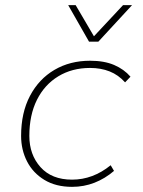

<svg xmlns="http://www.w3.org/2000/svg" viewBox="-20 -716 556 746"><path d="M260 10Q197 10 152.5 -17Q108 -44 85 -89Q62 -134 62 -188Q62 -278 96.5 -343.5Q131 -409 191.5 -444.5Q252 -480 330 -480Q385 -480 423.5 -463.5Q462 -447 487 -418L466 -396Q440 -425 406 -438.5Q372 -452 330 -452Q260 -452 206.5 -419.5Q153 -387 123.5 -328Q94 -269 94 -188Q94 -115 137.5 -66.5Q181 -18 260 -18Q341 -18 410 -74L423 -52Q388 -22 347 -6Q306 10 260 10ZM326 -554 245 -696H274L345 -575L458 -696H493L362 -554Z"/></svg>

Font: Gantari Thin
Style: Italic
Weight: 100
Italic angle: -10°
Designer: Anugrah Pasau
Foundry: Lafontype
Version: Version 1.000; ttfautohint (v1.8.4.7-5d5b)